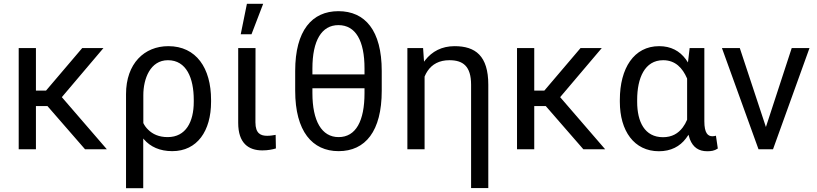

<svg xmlns="http://www.w3.org/2000/svg" viewBox="-20 -779 4262 1002"><path d="M167.5 -528.3H77.6V0H167.5V-225.6H227.5L423.8 0H537.6L302.7 -272L520 -528.3H409.2L220.2 -306.2H167.5Z M637.7 203.1H727.5V-56.2C728.5 -54.7 729.5 -53.7 730.5 -52.7C764.6 -12.7 814.5 9.8 878.9 9.8C1009.3 9.8 1081.5 -95.7 1081.5 -247.6V-257.8C1081.5 -423.3 1004.4 -538.1 858.4 -538.1C733.9 -538.1 637.7 -448.2 637.7 -287.6ZM728 -136.7V-282.7C728 -367.2 763.7 -464.8 856.4 -464.8C953.1 -464.8 991.2 -371.1 991.2 -257.8V-247.6C991.2 -143.6 950.2 -63.5 855 -63.5C809.6 -63.5 776.9 -78.6 752.9 -102.5C742.7 -112.3 734.4 -123.5 728 -136.7Z M1223.1 -528.3V-137.7C1223.1 -31.7 1276.9 5.9 1349.1 5.9C1377.9 5.9 1402.8 1 1419.9 -4.4L1418.5 -75.2C1408.2 -73.2 1390.6 -70.3 1374.5 -70.3C1341.3 -70.3 1313 -81.5 1313 -140.6L1313.5 -528.3ZM1236.3 -600.1H1292.5L1353.5 -759.3H1268.6Z M1746.1 -720.7C1608.4 -720.7 1520.5 -620.1 1520.5 -408.7V-305.2C1520.5 -94.2 1609.4 9.8 1747.1 9.8C1886.7 9.8 1972.2 -94.2 1972.2 -305.2V-408.7C1972.2 -620.1 1885.3 -720.7 1746.1 -720.7ZM1747.1 -63.5C1658.7 -63.5 1610.4 -147.9 1610.4 -293V-318.4H1882.3V-293C1882.3 -147.9 1837.4 -63.5 1747.1 -63.5ZM1746.1 -647.9C1835.9 -647.9 1882.3 -566.9 1882.3 -421.9V-390.6H1610.4V-421.9C1610.4 -566.9 1658.2 -647.9 1746.1 -647.9Z M2188 -528.3H2106V0H2195.8V-379.4C2200.2 -390.1 2205.6 -399.9 2211.4 -408.7C2234.9 -443.4 2272 -464.8 2325.2 -464.8C2395.5 -464.8 2438.5 -434.6 2438.5 -336.4V202.6H2528.3V-336.9C2528.3 -487.8 2460.9 -538.1 2352.5 -538.1C2285.6 -538.1 2234.9 -510.7 2198.7 -464.8C2196.8 -462.4 2194.8 -459.5 2192.9 -457Z M2768.1 -528.3H2678.2V0H2768.1V-225.6H2828.1L3024.4 0H3138.2L2903.3 -272L3120.6 -528.3H3009.8L2820.8 -306.2H2768.1Z M3579.1 -528.3 3570.3 -453.1C3566.9 -459 3563 -464.4 3559.1 -469.7C3526.9 -513.2 3481.4 -538.1 3419.9 -538.1C3288.6 -538.1 3214.8 -423.3 3214.8 -257.8V-247.6C3214.8 -96.2 3289.1 10.3 3418.9 10.3C3481 10.3 3528.3 -14.6 3560.1 -57.1C3564.5 -63 3568.8 -69.3 3573.2 -75.7C3575.2 -67.4 3577.6 -60.1 3580.1 -52.7C3597.2 -8.8 3627.4 10.3 3670.9 10.3C3690.4 10.3 3708 8.3 3726.1 -3.9L3716.3 -70.8C3710.9 -69.3 3705.6 -67.9 3697.8 -67.9C3674.3 -67.9 3655.8 -84 3655.8 -146V-528.3ZM3305.2 -257.8C3305.2 -371.1 3344.2 -464.8 3440.9 -464.8C3504.9 -464.8 3542 -423.8 3565.4 -370.1C3565.4 -369.6 3565.4 -368.7 3565.9 -368.2V-154.3C3559.6 -139.2 3552.2 -126 3543 -113.8C3519.5 -82.5 3486.8 -63 3439.9 -63C3344.2 -63 3305.2 -143.6 3305.2 -247.6Z M3840.8 -528.3H3747.6L3938.5 0H4014.2L4204.6 -528.3H4111.8L3977.1 -116.2Z"/></svg>

Font: Bert Sans
Style: Regular
Weight: 400
Designer: Christian Robertson (Google), Cristiano Sobral
Foundry: Google, Cristiano Sobral
Version: Version 3.101